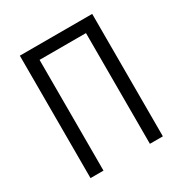

<svg xmlns="http://www.w3.org/2000/svg" viewBox="-158 -790 866 910"><g transform="rotate(-30 275.0 -335.0)"><path d="M77 0V-670H473V0H402V-606H148V0Z"/></g></svg>

Font: Lode
Style: Regular
Weight: 400
Monospace: yes
Designer: Belleve Invis
Foundry: Belleve Invis
Version: Version 29.2.0; ttfautohint (v1.8.3)